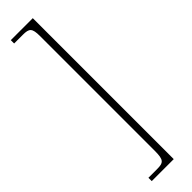

<svg xmlns="http://www.w3.org/2000/svg" viewBox="-358 -779 1019 1019"><g transform="rotate(-45 151.5 -270.0)"><path d="M206 259V-799H41V-774H106C154 -774 166 -764 166 -705V158C166 224 154 234 106 234H41V259Z"/></g></svg>

Font: Noto Serif Sinhala SemiCondensed ExtraLight
Style: Regular
Weight: 200
Width: 4
Designer: Jelle Bosma - Monotype Design Team
Foundry: Monotype Imaging Inc.
Version: Version 2.007